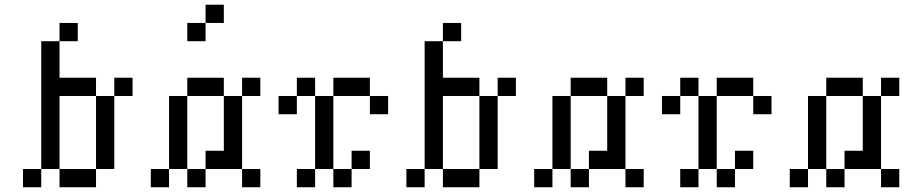

<svg xmlns="http://www.w3.org/2000/svg" viewBox="-20 -789 3809 809"><path d="M76.9 -76.9H153.8V0H76.9ZM153.8 -153.8H230.8V-76.9H153.8ZM153.8 -230.8H230.8V-153.8H153.8ZM153.8 -307.7H230.8V-230.8H153.8ZM153.8 -384.6H230.8V-307.7H153.8ZM153.8 -461.5H230.8V-384.6H153.8ZM153.8 -538.5H230.8V-461.5H153.8ZM153.8 -615.4H230.8V-538.5H153.8ZM230.8 -692.3H307.7V-615.4H230.8ZM230.8 -461.5H307.7V-384.6H230.8ZM307.7 -461.5H384.6V-384.6H307.7ZM461.5 -461.5H538.5V-384.6H461.5ZM384.6 -384.6H461.5V-307.7H384.6ZM384.6 -307.7H461.5V-230.8H384.6ZM384.6 -230.8H461.5V-153.8H384.6ZM384.6 -153.8H461.5V-76.9H384.6ZM230.8 -76.9H307.7V0H230.8ZM307.7 -76.9H384.6V0H307.7Z M615.4 -76.9H692.3V0H615.4ZM692.3 -153.8H769.2V-76.9H692.3ZM692.3 -230.8H769.2V-153.8H692.3ZM692.3 -307.7H769.2V-230.8H692.3ZM692.3 -384.6H769.2V-307.7H692.3ZM769.2 -461.5H846.2V-384.6H769.2ZM846.2 -461.5H923.1V-384.6H846.2ZM1000 -461.5H1076.9V-384.6H1000ZM923.1 -384.6H1000V-307.7H923.1ZM923.1 -307.7H1000V-230.8H923.1ZM923.1 -230.8H1000V-153.8H923.1ZM923.1 -153.8H1000V-76.9H923.1ZM769.2 -76.9H846.2V0H769.2ZM846.2 -153.8H923.1V-76.9H846.2ZM1000 -76.9H1076.9V0H1000ZM846.2 -769.2H923.1V-692.3H846.2ZM769.2 -692.3H846.2V-615.4H769.2Z M1307.7 -230.8H1384.6V-153.8H1307.7ZM1307.7 -307.7H1384.6V-230.8H1307.7ZM1307.7 -384.6H1384.6V-307.7H1307.7ZM1230.8 -461.5H1307.7V-384.6H1230.8ZM1153.8 -384.6H1230.8V-307.7H1153.8ZM1384.6 -461.5H1461.5V-384.6H1384.6ZM1461.5 -461.5H1538.5V-384.6H1461.5ZM1538.5 -384.6H1615.4V-307.7H1538.5ZM1307.7 -153.8H1384.6V-76.9H1307.7ZM1230.8 -76.9H1307.7V0H1230.8ZM1461.5 -153.8H1538.5V-76.9H1461.5ZM1384.6 -76.9H1461.5V0H1384.6Z M1692.3 -76.9H1769.2V0H1692.3ZM1769.2 -153.8H1846.2V-76.9H1769.2ZM1769.2 -230.8H1846.2V-153.8H1769.2ZM1769.2 -307.7H1846.2V-230.8H1769.2ZM1769.2 -384.6H1846.2V-307.7H1769.2ZM1769.2 -461.5H1846.2V-384.6H1769.2ZM1769.2 -538.5H1846.2V-461.5H1769.2ZM1769.2 -615.4H1846.2V-538.5H1769.2ZM1846.2 -692.3H1923.1V-615.4H1846.2ZM1846.2 -461.5H1923.1V-384.6H1846.2ZM1923.1 -461.5H2000V-384.6H1923.1ZM2076.9 -461.5H2153.8V-384.6H2076.9ZM2000 -384.6H2076.9V-307.7H2000ZM2000 -307.7H2076.9V-230.8H2000ZM2000 -230.8H2076.9V-153.8H2000ZM2000 -153.8H2076.9V-76.9H2000ZM1846.2 -76.9H1923.1V0H1846.2ZM1923.1 -76.9H2000V0H1923.1Z M2230.8 -76.9H2307.7V0H2230.8ZM2307.7 -153.8H2384.6V-76.9H2307.7ZM2307.7 -230.8H2384.6V-153.8H2307.7ZM2307.7 -307.7H2384.6V-230.8H2307.7ZM2307.7 -384.6H2384.6V-307.7H2307.7ZM2384.6 -461.5H2461.5V-384.6H2384.6ZM2461.5 -461.5H2538.5V-384.6H2461.5ZM2615.4 -461.5H2692.3V-384.6H2615.4ZM2538.5 -384.6H2615.4V-307.7H2538.5ZM2538.5 -307.7H2615.4V-230.8H2538.5ZM2538.5 -230.8H2615.4V-153.8H2538.5ZM2538.5 -153.8H2615.4V-76.9H2538.5ZM2384.6 -76.9H2461.5V0H2384.6ZM2461.5 -153.8H2538.5V-76.9H2461.5ZM2615.4 -76.9H2692.3V0H2615.4Z M2923.1 -230.8H3000V-153.8H2923.1ZM2923.1 -307.7H3000V-230.8H2923.1ZM2923.1 -384.6H3000V-307.7H2923.1ZM2846.2 -461.5H2923.1V-384.6H2846.2ZM2769.2 -384.6H2846.2V-307.7H2769.2ZM3000 -461.5H3076.9V-384.6H3000ZM3076.9 -461.5H3153.8V-384.6H3076.9ZM3153.8 -384.6H3230.8V-307.7H3153.8ZM2923.1 -153.8H3000V-76.9H2923.1ZM2846.2 -76.9H2923.1V0H2846.2ZM3076.9 -153.8H3153.8V-76.9H3076.9ZM3000 -76.9H3076.9V0H3000Z M3307.7 -76.9H3384.6V0H3307.7ZM3384.6 -153.8H3461.5V-76.9H3384.6ZM3384.6 -230.8H3461.5V-153.8H3384.6ZM3384.6 -307.7H3461.5V-230.8H3384.6ZM3384.6 -384.6H3461.5V-307.7H3384.6ZM3461.5 -461.5H3538.5V-384.6H3461.5ZM3538.5 -461.5H3615.4V-384.6H3538.5ZM3692.3 -461.5H3769.2V-384.6H3692.3ZM3615.4 -384.6H3692.3V-307.7H3615.4ZM3615.4 -307.7H3692.3V-230.8H3615.4ZM3615.4 -230.8H3692.3V-153.8H3615.4ZM3615.4 -153.8H3692.3V-76.9H3615.4ZM3461.5 -76.9H3538.5V0H3461.5ZM3538.5 -153.8H3615.4V-76.9H3538.5ZM3692.3 -76.9H3769.2V0H3692.3Z"/></svg>

Font: Jacquarda Bastarda 9
Style: Regular
Weight: 400
Designer: Sarah Cadigan-Fried
Version: Version 1.000; ttfautohint (v1.8.4.7-5d5b)